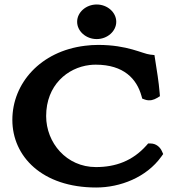

<svg xmlns="http://www.w3.org/2000/svg" viewBox="-20 -825 780 855"><path d="M410.6 -651C458.2 -651 497.7 -686 497.7 -728C497.7 -770 458.2 -805 410.6 -805C363 -805 323.5 -770 323.5 -728C323.5 -686 363 -651 410.6 -651ZM698.3 -127.4 706.7 -139.1 700.8 -152.2C692.9 -170 674.6 -186 651 -186H639.6L632.1 -177.4C570.6 -108.4 494.7 -81 407.2 -81C275.8 -81 185.5 -189.4 185.5 -308.1C185.5 -445.5 280.2 -523.7 379.3 -535.4C388.1 -536.5 397.1 -537 406.1 -537C532 -537 589 -472.9 609.9 -398.2L613.4 -385.9L625.5 -381.5C635.7 -377.8 646.4 -377.5 655.7 -379.3C664.5 -381.1 672.2 -384.6 678.9 -388.6L692.2 -396.6L690.9 -412C686.8 -462.5 678.7 -509.1 670.7 -560.8L667.8 -579.8L648.7 -581.9C614.2 -585.6 548.5 -625 417.4 -625C397.3 -625 377.5 -623.7 358.3 -621.2C160.2 -597 35 -454 35 -291.1C35 -128.7 167.3 10 408.3 10C515.2 10 632 -35 698.3 -127.4Z"/></svg>

Font: Linux Libertine Mono O 
Style: Mono Bold
Weight: 400
Designer: Philipp H. Poll
Foundry: Philipp H. Poll
Version: Version 5.1.7